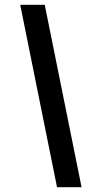

<svg xmlns="http://www.w3.org/2000/svg" viewBox="-20 -762 404 798"><path d="M319 16 166 -742H64L217 16Z"/></svg>

Font: Cheyenne Sans
Style: Bold Italic
Weight: 700
Italic angle: -8.13011°
Designer: The Public Sans project authors (U.S. Web Design System), Libre Franklin designed by Pablo Impallari and Rodrigo Fuenzal
Foundry: The Cheyenne Sans Project Authors
Version: Version 2.007